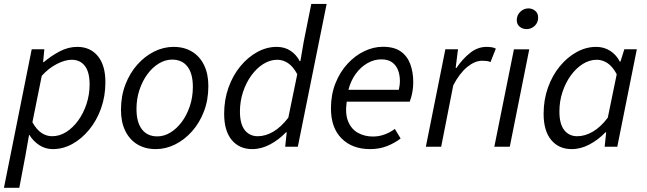

<svg xmlns="http://www.w3.org/2000/svg" viewBox="-30 -732 3230 958"><path d="M-10.3 205.1 128.2 -486.1H191.2L185.1 -422H188.4Q225.2 -453.2 267.8 -475.7Q310.4 -498.1 355.9 -498.1Q420 -498.1 457.9 -452.5Q495.9 -406.9 495.9 -321.7Q495.9 -251.9 474.2 -191.2Q452.5 -130.5 415 -84.9Q377.5 -39.4 331 -13.7Q284.4 12 233.7 12Q196.2 12 165.9 -7.9Q135.7 -27.7 116.9 -58.4H114.9L96.6 45.7L66.3 205.1ZM230.5 -52.3Q267 -52.3 300.6 -73.5Q334.2 -94.8 360.3 -130.9Q386.4 -166.9 401.8 -213.6Q417.1 -260.3 417.1 -310.5Q417.1 -372.9 393.2 -403.4Q369.3 -433.8 328.1 -433.8Q294.6 -433.8 253.7 -412.8Q212.8 -391.9 178.4 -353.8L131.7 -121.9Q153 -84.5 177.6 -68.4Q202.2 -52.3 230.5 -52.3Z M747.1 12Q694.7 12 655.7 -11.5Q616.7 -34.9 595.2 -78.8Q573.6 -122.6 573.6 -183.4Q573.6 -252.6 595.6 -309.9Q617.6 -367.3 655.1 -409.4Q692.6 -451.6 739.3 -474.8Q786 -498.1 836.2 -498.1Q888.6 -498.1 927.6 -474.6Q966.6 -451.2 988.1 -407.3Q1009.6 -363.5 1009.6 -302.7Q1009.6 -233.5 987.6 -176.2Q965.7 -118.8 928.1 -76.7Q890.6 -34.5 843.9 -11.3Q797.2 12 747.1 12ZM755 -51.5Q789 -51.5 820.6 -70.9Q852.3 -90.3 877.3 -124.1Q902.4 -158 917.3 -202.7Q932.3 -247.5 932.3 -298.2Q932.3 -364.6 905.5 -399.6Q878.8 -434.6 828.3 -434.6Q794.9 -434.6 762.9 -415.4Q731 -396.2 705.9 -362.3Q680.9 -328.5 665.9 -283.7Q651 -239 651 -187.9Q651 -122.4 677.9 -87Q704.9 -51.5 755 -51.5Z M1228.4 12Q1164.3 12 1126.3 -33.5Q1088.4 -78.9 1088.4 -164.4Q1088.4 -234.2 1110.1 -294.9Q1131.7 -355.6 1169.2 -401.2Q1206.7 -446.7 1253.6 -472.4Q1300.5 -498.1 1350.6 -498.1Q1390.2 -498.1 1419.5 -478.7Q1448.8 -459.2 1465.5 -426.9H1468.8L1485.1 -522.2L1523.2 -712.4H1599.8L1456 0H1393L1400.6 -72.1H1397.3Q1361.8 -35 1317.8 -11.5Q1273.9 12 1228.4 12ZM1256.1 -52.3Q1295.1 -52.3 1333.8 -75.1Q1372.4 -97.9 1408.6 -144.8L1453.2 -361.7Q1432.2 -400.7 1406.9 -417.2Q1381.6 -433.8 1353.7 -433.8Q1317.2 -433.8 1283.6 -412.6Q1250 -391.3 1223.9 -355.2Q1197.8 -319.2 1182.5 -272.8Q1167.2 -226.4 1167.2 -175.6Q1167.2 -113.2 1191.4 -82.7Q1215.5 -52.3 1256.1 -52.3Z M1816.6 12Q1727.8 12 1674.5 -41.1Q1621.3 -94.1 1621.3 -191.4Q1621.3 -260 1643.8 -316.5Q1666.3 -373 1704 -413.8Q1741.6 -454.6 1787.6 -476.6Q1833.5 -498.6 1880.7 -498.6Q1936 -498.6 1969.1 -475.6Q2002.1 -452.5 2017 -412.4Q2031.9 -372.2 2031.9 -322Q2031.9 -302.3 2029.2 -283.2Q2026.5 -264.1 2022.3 -248.9Q2018 -233.6 2014.4 -224.8H1700Q1691.2 -163.8 1707.4 -125.3Q1723.7 -86.8 1756.6 -68.8Q1789.4 -50.8 1830.9 -50.8Q1862.1 -50.8 1890.1 -61.5Q1918 -72.1 1940.1 -88.7L1968.9 -41.2Q1940 -18.4 1901.5 -3.2Q1863 12 1816.6 12ZM1708.5 -283.9H1959.9Q1962.3 -294.7 1963.8 -305.5Q1965.3 -316.3 1965.3 -328.6Q1965.3 -356.5 1956.5 -380.7Q1947.6 -405 1927.3 -420.4Q1907 -435.8 1872 -435.8Q1836.8 -435.8 1803.7 -417Q1770.6 -398.3 1745.4 -364.1Q1720.3 -329.9 1708.5 -283.9Z M2094.8 0 2192.2 -486.1H2255.2L2243.6 -393.2H2247.6Q2277.3 -437.4 2315.2 -467.7Q2353.1 -498.1 2397.6 -498.1Q2411.1 -498.1 2423.1 -496.2Q2435.2 -494.4 2444.1 -489.4L2417.3 -422.1Q2409.9 -426.2 2399.3 -427.6Q2388.7 -428.9 2375.5 -428.9Q2339.4 -428.9 2301.3 -397.8Q2263.2 -366.7 2231.6 -306.5L2171.3 0Z M2436.5 0 2534.3 -486H2610.8L2513.6 0ZM2597 -586.8Q2578 -586.8 2563.2 -598.6Q2548.4 -610.5 2548.4 -631.7Q2548.4 -656.3 2566 -673.2Q2583.6 -690.1 2606.5 -690.1Q2625.9 -690.1 2640.5 -678Q2655.1 -666 2655.1 -643.9Q2655.1 -619.4 2638 -603.1Q2621 -586.8 2597 -586.8Z M2822.4 12Q2758.3 12 2720.3 -33.5Q2682.4 -78.9 2682.4 -164.4Q2682.4 -234.2 2704.1 -294.9Q2725.7 -355.6 2763.2 -401.2Q2800.7 -446.7 2847.6 -472.4Q2894.5 -498.1 2944.6 -498.1Q2984.2 -498.1 3014.9 -478.1Q3045.7 -458.1 3062.5 -424.7H3065.8L3085.2 -486.1H3147.5L3050 0H2987L2994.6 -72.1H2991.3Q2955.8 -35 2911.8 -11.5Q2867.9 12 2822.4 12ZM2850.1 -52.3Q2889.1 -52.3 2928.1 -75.1Q2967.2 -97.9 3002.6 -144.8L3047.2 -361.7Q3026.2 -400.7 3000.9 -417.2Q2975.6 -433.8 2947.7 -433.8Q2911.2 -433.8 2877.6 -412.6Q2844 -391.3 2817.9 -355.2Q2791.8 -319.2 2776.5 -272.8Q2761.2 -226.4 2761.2 -175.6Q2761.2 -113.2 2785.4 -82.7Q2809.5 -52.3 2850.1 -52.3Z"/></svg>

Font: Source Sans Variable
Style: Italic
Weight: 200
Italic angle: -11°
Designer: Paul D. Hunt
Foundry: Adobe Systems Incorporated
Version: Version 3.006;hotconv 1.0.111;makeotfexe 2.5.65597